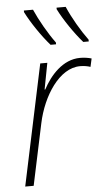

<svg xmlns="http://www.w3.org/2000/svg" viewBox="-54 -801 468 837"><g transform="rotate(-5 179.5 -382.5)"><path d="M329 -606H353V-614C322 -656 287 -716 266 -765H226V-758C250 -710 293 -647 329 -606ZM186 -606H210V-614C179 -656 144 -717 123 -765H83V-758C107 -710 150 -647 186 -606ZM22 0H59L116 -269C141 -387 215 -502 306 -502C324 -502 339 -499 351 -495L359 -531C346 -535 328 -538 309 -538C233 -538 177 -473 146 -414H143L165 -529H134Z"/></g></svg>

Font: Noto Sans SemiCondensed ExtraLight
Style: Italic
Weight: 200
Width: 4
Italic angle: -12°
Designer: Monotype Design Team
Foundry: Monotype Imaging Inc.
Version: Version 2.013